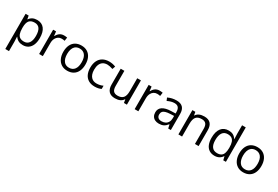

<svg xmlns="http://www.w3.org/2000/svg" viewBox="91 -2095 5317 3670"><g transform="rotate(30 2749.5 -260.0)"><path d="M85.4 -536.1H152.8L166.5 -461.4H170.4Q225.6 -545.9 338.9 -545.9Q442.4 -545.9 498 -474.1Q553.7 -402.3 553.7 -268.1Q553.7 -181.2 527.6 -118.7Q501.5 -56.2 452.6 -23.2Q403.8 9.8 336.9 9.8Q279.8 9.8 238 -11.2Q196.3 -32.2 167 -75.7H162.1Q167 -2.9 167 33.2V240.2H85.4ZM468.8 -267.1Q468.8 -373 432.6 -425.3Q396.5 -477.5 322.8 -477.5Q241.7 -477.5 204.3 -431.2Q167 -384.8 167 -283.2V-267.6Q167 -192.4 183.1 -146.7Q199.2 -101.1 232.9 -80.1Q266.6 -59.1 321.8 -59.1Q392.6 -59.1 430.7 -112.8Q468.8 -166.5 468.8 -267.1Z M693.4 -536.1H757.8L768.6 -441.9H773.4Q803.2 -496.6 841.6 -521.2Q879.9 -545.9 931.2 -545.9Q963.9 -545.9 1000.5 -539.6L989.3 -461.9Q956.5 -469.7 921.4 -469.7Q880.9 -469.7 849.1 -449.5Q817.4 -429.2 798.3 -393.1Q774.9 -348.6 774.9 -288.1V0H693.4Z M1072.3 -269Q1072.3 -356 1101.6 -418.2Q1130.9 -480.5 1186.3 -513.2Q1241.7 -545.9 1317.9 -545.9Q1393.1 -545.9 1447.8 -512.5Q1502.4 -479 1531.7 -416.5Q1561 -354 1561 -269Q1561 -182.1 1531.7 -119.4Q1502.4 -56.6 1447 -23.4Q1391.6 9.8 1314.9 9.8Q1239.3 9.8 1184.6 -25.4Q1129.9 -60.5 1101.1 -123.8Q1072.3 -187 1072.3 -269ZM1436 -112.8Q1477.1 -167 1477.1 -269Q1477.1 -373.5 1432.6 -428.2Q1412.1 -453.1 1382.8 -466.3Q1353.5 -479.5 1315.9 -479.5Q1251.5 -479.5 1211.4 -440.9Q1184.6 -414.6 1170.4 -370.8Q1156.2 -327.1 1156.2 -269Q1156.2 -217.8 1167.5 -177.7Q1178.7 -137.7 1200.2 -110.4Q1240.2 -57.1 1316.9 -57.1Q1355.5 -57.1 1385.5 -71.3Q1415.5 -85.4 1436 -112.8Z M1669.4 -265.1Q1669.4 -353 1700.4 -416.3Q1731.4 -479.5 1790 -512.7Q1848.6 -545.9 1929.2 -545.9Q2004.4 -545.9 2072.3 -518.1L2049.3 -452.1Q1976.1 -477.5 1928.2 -477.5Q1869.6 -477.5 1830.6 -451.7Q1792.5 -427.2 1772.9 -380.4Q1753.4 -333.5 1753.4 -266.1Q1753.4 -210 1768.3 -168Q1783.2 -126 1811.5 -99.6Q1854 -59.6 1922.9 -59.6Q1998 -59.6 2063.5 -90.8V-20.5Q2006.8 9.8 1919.9 9.8Q1840.8 9.8 1784.7 -22.7Q1728.5 -55.2 1699 -116.7Q1669.4 -178.2 1669.4 -265.1Z M2184.6 -186V-536.1H2265.6V-202.1Q2265.6 -127.9 2294.9 -93.5Q2324.2 -59.1 2387.2 -59.1Q2470.7 -59.1 2509.3 -103.5Q2529.8 -127 2539.6 -164.3Q2549.3 -201.7 2549.3 -254.9V-536.1H2630.9V0H2565.4L2553.2 -72.3H2548.3Q2497.6 9.8 2368.2 9.8Q2277.3 9.8 2231 -39.8Q2184.6 -89.4 2184.6 -186Z M2801.8 -536.1H2866.2L2877 -441.9H2881.8Q2911.6 -496.6 2950 -521.2Q2988.3 -545.9 3039.6 -545.9Q3072.3 -545.9 3108.9 -539.6L3097.7 -461.9Q3064.9 -469.7 3029.8 -469.7Q2989.3 -469.7 2957.5 -449.5Q2925.8 -429.2 2906.7 -393.1Q2883.3 -348.6 2883.3 -288.1V0H2801.8Z M3542.5 0 3524.4 -81.5H3520.5Q3481.4 -31.7 3439.7 -11Q3397.9 9.8 3338.4 9.8Q3286.6 9.8 3249.5 -9Q3212.4 -27.8 3192.6 -63.2Q3172.9 -98.6 3172.9 -147.5Q3172.9 -227.5 3236.6 -270.3Q3300.3 -313 3421.9 -316.9L3521 -319.8V-348.6Q3521 -415.5 3493.2 -448.7Q3465.3 -481.9 3405.8 -481.9Q3335.4 -481.9 3252.4 -440.9L3226.1 -502.4Q3314.9 -545.4 3415.5 -545.4Q3600.6 -545.4 3600.6 -355.5V0ZM3519.5 -214.4V-264.6L3438.5 -261.2Q3373.5 -258.3 3334 -245.8Q3294.4 -233.4 3276.1 -209.2Q3257.8 -185.1 3257.8 -147.5Q3257.8 -103.5 3284.4 -79.3Q3311 -55.2 3359.9 -55.2Q3408.7 -55.2 3444.6 -74.2Q3480.5 -93.3 3500 -129.4Q3519.5 -165.5 3519.5 -214.4Z M3767.1 -536.1H3832L3844.7 -464.4H3849.6Q3900.9 -545.9 4029.8 -545.9Q4120.6 -545.9 4167 -496.6Q4213.4 -447.3 4213.4 -350.1V0H4132.3V-334.5Q4132.3 -408.7 4102.8 -443.1Q4073.2 -477.5 4010.7 -477.5Q3967.8 -477.5 3937.3 -466.3Q3906.7 -455.1 3887.2 -431.6Q3848.6 -385.7 3848.6 -281.2V0H3767.1Z M4347.7 -262.2Q4347.7 -399.4 4404.5 -472.7Q4461.4 -545.9 4567.4 -545.9Q4623.5 -545.9 4663.6 -525.1Q4703.6 -504.4 4735.4 -456.1H4738.8Q4734.4 -518.6 4734.4 -579.1V-759.8H4815.9V0H4757.8L4738.8 -78.6H4734.4Q4675.8 9.8 4566.9 9.8Q4495.6 9.8 4446.5 -22.7Q4397.5 -55.2 4372.6 -116.2Q4347.7 -177.2 4347.7 -262.2ZM4737.8 -257.8V-268.1Q4737.8 -342.8 4721.7 -388.4Q4705.6 -434.1 4671.9 -455.3Q4638.2 -476.6 4583.5 -476.6Q4508.8 -476.6 4470.2 -421.9Q4431.6 -367.2 4431.6 -262.2Q4431.6 -160.6 4470.2 -109.6Q4508.8 -58.6 4585 -58.6Q4638.7 -58.6 4672.1 -79.1Q4705.6 -99.6 4721.4 -143.3Q4737.3 -187 4737.8 -257.8Z M4955.6 -269Q4955.6 -356 4984.9 -418.2Q5014.2 -480.5 5069.6 -513.2Q5125 -545.9 5201.2 -545.9Q5276.4 -545.9 5331.1 -512.5Q5385.7 -479 5415 -416.5Q5444.3 -354 5444.3 -269Q5444.3 -182.1 5415 -119.4Q5385.7 -56.6 5330.3 -23.4Q5274.9 9.8 5198.2 9.8Q5122.6 9.8 5067.9 -25.4Q5013.2 -60.5 4984.4 -123.8Q4955.6 -187 4955.6 -269ZM5319.3 -112.8Q5360.4 -167 5360.4 -269Q5360.4 -373.5 5315.9 -428.2Q5295.4 -453.1 5266.1 -466.3Q5236.8 -479.5 5199.2 -479.5Q5134.8 -479.5 5094.7 -440.9Q5067.9 -414.6 5053.7 -370.8Q5039.6 -327.1 5039.6 -269Q5039.6 -217.8 5050.8 -177.7Q5062 -137.7 5083.5 -110.4Q5123.5 -57.1 5200.2 -57.1Q5238.8 -57.1 5268.8 -71.3Q5298.8 -85.4 5319.3 -112.8Z"/></g></svg>

Font: Viking Open Sans
Style: Regular
Weight: 400
Foundry: Ascender Corporation
Version: Version 2.001